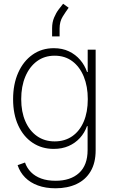

<svg xmlns="http://www.w3.org/2000/svg" viewBox="-20 -804 619 1038"><path d="M280.3 213.9Q226.6 213.9 185.1 198.7Q143.6 183.6 115.7 155.5Q87.9 127.4 75.2 88.9L115.2 74.7Q125.5 104.5 147.5 126.7Q169.4 148.9 202.6 161.1Q235.8 173.3 280.3 173.3Q361.3 173.3 407.5 131.1Q453.6 88.9 453.6 7.3V-122.1H450.2Q437.5 -85.9 412.1 -58.1Q386.7 -30.3 351.1 -14.6Q315.4 1 270.5 1Q206.1 1 156.2 -32.2Q106.4 -65.4 78.6 -126Q50.8 -186.5 50.8 -267.6Q50.8 -349.1 78.6 -411.4Q106.4 -473.6 156 -508.5Q205.6 -543.5 271 -543.5Q316.9 -543.5 352.8 -526.4Q388.7 -509.3 413.6 -480Q438.5 -450.7 450.7 -414.6H454.1V-535.6H497.1V8.3Q497.1 76.2 470 122.1Q442.9 168 394 190.9Q345.2 213.9 280.3 213.9ZM275.4 -39.6Q330.1 -39.6 370.4 -67.4Q410.6 -95.2 432.6 -146.5Q454.6 -197.8 454.6 -268.1Q454.6 -336.9 432.9 -389.9Q411.1 -442.9 371.1 -472.9Q331.1 -502.9 275.4 -502.9Q220.2 -502.9 179.7 -472.9Q139.2 -442.9 116.9 -389.9Q94.7 -336.9 94.7 -268.1Q94.7 -199.2 117.2 -147.9Q139.6 -96.7 180.2 -68.1Q220.7 -39.6 275.4 -39.6ZM261.7 -607.4V-651.4Q261.7 -683.6 272.5 -709Q283.2 -734.4 297.4 -753.2Q311.5 -772 321.3 -783.7L351.1 -762.2Q335.9 -741.2 319.1 -714.4Q302.2 -687.5 302.2 -649.9V-607.4Z"/></svg>

Font: Inter 20pt ExtraLight
Style: Regular
Weight: 250
Version: Version 4.001;git-66647c0bb